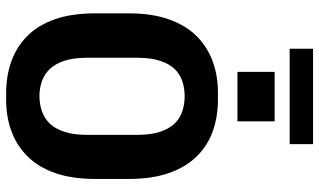

<svg xmlns="http://www.w3.org/2000/svg" viewBox="-232 -822 1063 640"><g transform="rotate(90 300.0 -501.5)"><path d="M290 10Q232 10 183.5 -7.5Q135 -25 99 -61Q63 -97 43.5 -153Q24 -209 24 -287V-399Q24 -476 44 -532.5Q64 -589 100 -625Q136 -661 184 -678.5Q232 -696 289 -696H311Q369 -696 417.5 -678.5Q466 -661 501.5 -624.5Q537 -588 556.5 -532Q576 -476 576 -399V-287Q576 -210 556.5 -154Q537 -98 501.5 -62Q466 -26 418 -8Q370 10 312 10ZM300 -101Q327 -101 351 -109.5Q375 -118 392 -136Q409 -154 419 -184.5Q429 -215 429 -260V-427Q429 -472 419 -502.5Q409 -533 392 -551Q375 -569 351 -577Q327 -585 300 -585Q273 -585 249.5 -577Q226 -569 209 -551Q192 -533 182 -502.5Q172 -472 172 -427V-260Q172 -215 182 -184.5Q192 -154 209 -136Q226 -118 249.5 -109.5Q273 -101 300 -101ZM142 -935V-1013H460V-935ZM219 -761V-885H384V-761Z"/></g></svg>

Font: Chivo Mono SemiBold
Style: Regular
Weight: 600
Monospace: yes
Designer: Hector Gatti
Foundry: Omnibus-Type
Version: Version 1.008